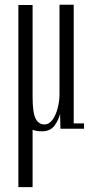

<svg xmlns="http://www.w3.org/2000/svg" viewBox="-20 -543 386 810"><path d="M156.5 11Q134 11 117.5 4.5V246.5H57.5V-522H117.5V-136.5Q117.5 -66.5 130.5 -42.2Q143.5 -18 167 -18Q187.5 -18 201.8 -38Q216 -58 223.5 -87.5Q231 -117 231 -145.5V-523H291V-22.5H334.5V0H235L233.5 -63Q228 -38.5 210.5 -13.8Q193 11 156.5 11Z"/></svg>

Font: Imbue 50pt Light
Style: Regular
Weight: 300
Designer: Tyler Finck
Foundry: Etcetera Type Company
Version: Version 1.102; ttfautohint (v1.8.3)